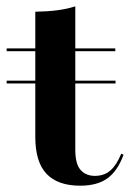

<svg xmlns="http://www.w3.org/2000/svg" viewBox="-20 -569 406 600"><path d="M0.8 -308.1V-316.9H341.1V-308.1ZM230.6 11.3Q160.5 11.3 125.4 -25.8Q90.3 -62.9 90.3 -141.1V-208.9H215.3V-100.8Q215.3 -56.5 231.9 -37.9Q248.4 -19.4 276.6 -19.4Q305.6 -19.4 325 -36.3Q344.4 -53.2 358.9 -88.7L366.1 -85.5Q347.6 -34.7 315.7 -11.7Q283.9 11.3 230.6 11.3ZM90.3 -208.9V-532.3Q129.8 -533.1 160.1 -537.1Q190.3 -541.1 215.3 -549.2V-208.9ZM0.8 -408.9V-417.7H340.3V-408.9Z"/></svg>

Font: Playfair 144pt SemiExpanded ExtraBold
Style: Regular
Weight: 800
Width: 6
Designer: Claus Eggers Sørensen
Foundry: Claus Eggers Sørensen
Version: Version 2.203